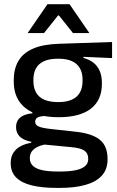

<svg xmlns="http://www.w3.org/2000/svg" viewBox="-20 -706 558 914"><path d="M258.5 -148Q155.5 -148 100.5 -192Q45.5 -236 45.5 -317.5V-325.5Q45.5 -377 67 -414.8Q88.5 -452.5 135.8 -473.8Q183 -495 259.5 -497.5L513.5 -506V-429.5L377.5 -435.5V-430Q406.5 -422.5 425.8 -406.8Q445 -391 455 -367.5Q465 -344 465 -312V-306.5Q465 -229.5 412.8 -188.8Q360.5 -148 258.5 -148ZM254.5 110.5H267Q309.5 110.5 339 104.5Q368.5 98.5 384.2 85.5Q400 72.5 400 51V49.5Q400 24 382 11.2Q364 -1.5 319.5 -5.5L178.5 -19L203 -20Q179 -16 160.8 -7.8Q142.5 0.5 132.2 13.8Q122 27 122 46.5V47.5Q122 70.5 137.8 84.5Q153.5 98.5 183.2 104.5Q213 110.5 254.5 110.5ZM248.5 188.5Q181 188.5 132.2 176.8Q83.5 165 57.2 139.2Q31 113.5 31 71V69Q31 40.5 43.8 21Q56.5 1.5 78.8 -10.2Q101 -22 128.5 -26V-31Q92 -38.5 74.2 -55.8Q56.5 -73 56.5 -100.5V-101Q56.5 -120 65 -133.8Q73.5 -147.5 90.8 -155.8Q108 -164 134 -166.5V-177.5L237 -152.5L199.5 -154Q170 -153.5 158.8 -146.5Q147.5 -139.5 147.5 -126.5V-126Q147.5 -111 164.2 -103.8Q181 -96.5 221 -92L340 -79Q419 -70.5 455.5 -40.5Q492 -10.5 492 50.5V53Q492 100 464.8 130Q437.5 160 386.8 174.2Q336 188.5 265 188.5ZM257 -220Q295.5 -220 321.2 -231.2Q347 -242.5 360 -265Q373 -287.5 373 -320V-327.5Q373 -359.5 360.2 -381.5Q347.5 -403.5 322.2 -415Q297 -426.5 258.5 -426.5H256Q214.5 -426.5 188.5 -414.2Q162.5 -402 150.8 -379.8Q139 -357.5 139 -327V-320Q139 -287.5 152 -265Q165 -242.5 191.2 -231.2Q217.5 -220 257 -220ZM206 -686H311L404.5 -550V-548.5H327.5L260.5 -632.5H256.5L189.5 -548.5H112.5V-550Z"/></svg>

Font: Anek Latin Medium
Style: Regular
Weight: 500
Designer: Yesha Goshar
Foundry: Ek Type
Version: Version 1.003